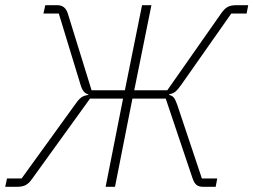

<svg xmlns="http://www.w3.org/2000/svg" viewBox="-42 -718 974 738"><path d="M-15 -32H41L250 -321Q262 -338 272 -344.5Q282 -351 297 -353L298 -355Q287 -358 280 -366Q273 -374 267 -394L184 -666H125L132 -698H179Q209 -698 219 -665L310 -371H438L504 -698H540L474 -371H601L807 -665Q820 -684 832.5 -691Q845 -698 865 -698H912L906 -666H847L656 -394Q642 -374 632.5 -366Q623 -358 609 -356L608 -353Q619 -351 625.5 -343.5Q632 -336 639 -316L734 -32H793L787 0H738Q722 0 713 -7.5Q704 -15 698 -33L595 -339H467L400 0H364L431 -339H304L81 -30Q69 -13 56.5 -6.5Q44 0 24 0H-22Z"/></svg>

Font: IBM Plex Sans ExtLt
Style: Italic
Weight: 200
Italic angle: -11°
Designer: Mike Abbink, Paul van der Laan, Pieter van Rosmalen
Foundry: Bold Monday
Version: Version 3.005